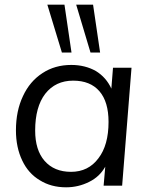

<svg xmlns="http://www.w3.org/2000/svg" viewBox="-20 -792 640 819"><path d="M541 -503 501 0H422L429 -81Q405 -38 360 -16Q314 7 262 7Q198 7 150 -23Q101 -52 75 -107Q48 -163 48 -236Q48 -319 78 -382Q107 -445 161 -480Q214 -515 284 -515Q343 -515 389 -489Q433 -462 455 -414L462 -503ZM283 -59Q357 -59 400 -117Q443 -173 443 -272Q443 -358 404 -403Q365 -448 292 -448Q217 -448 173 -392Q130 -336 130 -235Q130 -152 170 -106Q211 -59 283 -59ZM244 -568 182 -772H255L285 -568ZM366 -568 305 -772H377L407 -568Z"/></svg>

Font: PRinguin Sans
Style: Italic
Weight: 400
Designer: Vernon Adams
Foundry: Vernon Adams
Version: ""